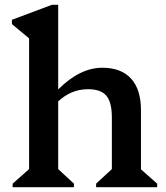

<svg xmlns="http://www.w3.org/2000/svg" viewBox="-20 -785 697 805"><path d="M33 0V-15L102 -76V-624L30 -684V-702L198 -765H224V-410Q315 -501 409 -501Q488 -501 529.5 -455.5Q571 -410 571 -323V-75L639 -15V0H383V-15L449 -76V-293Q449 -356 426 -383.5Q403 -411 349 -411Q279 -411 224 -360V-76L290 -15V0Z"/></svg>

Font: Platypi Medium
Style: Regular
Weight: 500
Designer: David Sargent
Foundry: Bolt Cutter Type
Version: Version 1.200; ttfautohint (v1.8.4.7-5d5b)